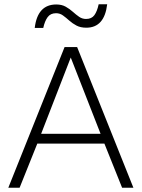

<svg xmlns="http://www.w3.org/2000/svg" viewBox="-20 -881 665 901"><path d="M606 0H553L470 -207H155L72 0H19L283 -660H342ZM173 -253H452L312 -611ZM483 -861Q470 -751 385 -751Q358 -751 339 -761Q320 -771 305 -784.5Q290 -798 275.5 -808.5Q261 -819 243 -819Q217 -819 203.5 -800.5Q190 -782 183 -750H143Q156 -860 244 -860Q270 -860 288.5 -849.5Q307 -839 322 -825.5Q337 -812 351.5 -802Q366 -792 384 -792Q410 -792 423 -810Q436 -828 443 -861Z"/></svg>

Font: Work Sans Light
Style: Regular
Weight: 300
Designer: Wei Huang
Foundry: Wei Huang
Version: Version 2.012; ttfautohint (v1.8.3)